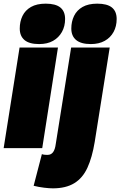

<svg xmlns="http://www.w3.org/2000/svg" viewBox="-28 -810 658 1050"><path d="M-8 0 79 -550H289L203 0ZM222 -790Q276 -790 302 -769Q328 -748 328 -706Q328 -666 310.5 -635Q293 -604 262 -586.5Q231 -569 186 -569Q132 -569 106 -591Q80 -613 80 -654Q80 -692 95 -723Q110 -754 141.5 -772Q173 -790 222 -790ZM504 -790Q558 -790 584 -769Q610 -748 610 -706Q610 -666 593 -635Q576 -604 544.5 -586.5Q513 -569 469 -569Q415 -569 388.5 -591Q362 -613 362 -654Q362 -692 377 -723Q392 -754 423.5 -772Q455 -790 504 -790ZM572 -550 490 -34Q476 51 450 107.5Q424 164 378 192Q332 220 261 220Q242 220 213 216.5Q184 213 156 206L201 33Q210 36 218 36.5Q226 37 232 37Q251 37 262 22.5Q273 8 277 -23L361 -550Z"/></svg>

Font: Georama ExtraCondensed Thin Black
Style: Italic
Weight: 900
Italic angle: -9°
Version: Version 1.001